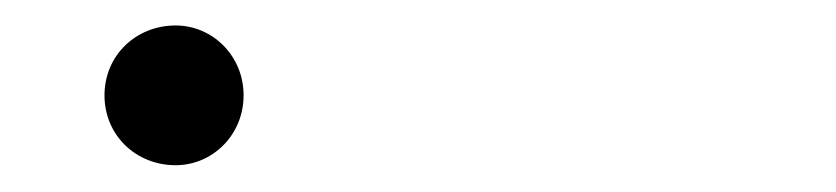

<svg xmlns="http://www.w3.org/2000/svg" viewBox="-20 -388 640 147"><path d="M114.5 -261.5C142.5 -261.5 166.5 -284.5 166.5 -315C166.5 -345.5 142.5 -368.5 114.5 -368.5C84 -368.5 60 -345.5 60 -315C60 -284.5 84 -261.5 114.5 -261.5Z"/></svg>

Font: Eudonet
Style: Regular
Weight: 400
Designer: Mikhail Sharanda
Foundry: Mikhail Sharanda
Version: Version 4.503;Glyphs 3.1.2 (3151)